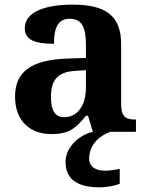

<svg xmlns="http://www.w3.org/2000/svg" viewBox="-20 -569 640 829"><path d="M202 10C278 10 307 -15 351 -69H360L381 0C320 14 263 68 263 130C263 206 315 240 412 240C433 240 476 234 497 224V160C473 165 452 168 434 168C394 168 365 152 365 115C365 52 416 13 458 0H567V-53H563C518 -53 503 -69 503 -124V-379C503 -504 433 -549 293 -549C180 -549 87 -520 87 -447C87 -398 128 -380 213 -380C213 -448 230 -488 281 -488C336 -488 351 -447 351 -374V-319L269 -316C119 -311 45 -261 45 -153C45 -42 114 10 202 10ZM257 -63C218 -63 200 -92 200 -149C200 -221 226 -259 306 -263L351 -266V-191C351 -113 314 -63 257 -63Z"/></svg>

Font: Noto Serif Malayalam
Style: Bold
Weight: 700
Designer: Indian type Foundry, Jelle Bosma, Monotype Design Team
Foundry: Monotype Imaging Inc.
Version: Version 2.104